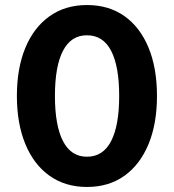

<svg xmlns="http://www.w3.org/2000/svg" viewBox="-20 -730 690 762"><path d="M325 12Q239 12 176.5 -32.5Q114 -77 80.5 -158.5Q47 -240 47 -349Q47 -459 80.5 -540Q114 -621 176.5 -665.5Q239 -710 325 -710Q412 -710 474 -666Q536 -622 569.5 -541Q603 -460 603 -349Q603 -239 569.5 -158Q536 -77 474 -32.5Q412 12 325 12ZM325 -108Q389 -108 421 -170Q453 -232 453 -349Q453 -467 421 -528.5Q389 -590 325 -590Q262 -590 230 -528.5Q198 -467 198 -349Q198 -232 230 -170Q262 -108 325 -108Z"/></svg>

Font: Azeret Mono Thin SemiBold
Style: Regular
Weight: 600
Version: Version 1.002